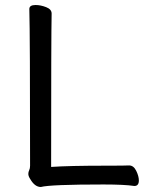

<svg xmlns="http://www.w3.org/2000/svg" viewBox="-20 -731 587 766"><path d="M143 15Q119 15 101 -16Q93 -28 93 -37Q93 -45 96.5 -52Q100 -59 100 -70Q100 -589 97 -695Q97 -711 122 -711Q142 -711 164 -702.5Q186 -694 186 -677Q184 -588 184 -65Q256 -70 402 -70Q482 -70 495 -71Q513 -71 523.5 -49.5Q534 -28 534 -11Q534 11 516 11Q477 5 393 5Q181 5 143 15Z"/></svg>

Font: LXGW WenKai Medium
Style: Regular
Weight: 500
Designer: LXGW / Fontworks Inc.
Foundry: LXGW / Fontworks Inc.
Version: Version 1.501; October 10, 2024